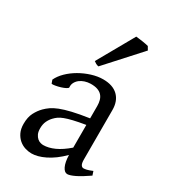

<svg xmlns="http://www.w3.org/2000/svg" viewBox="-182 -819 823 927"><g transform="rotate(30 229.5 -356.0)"><path d="M171.9 -48.8Q201.2 -48.8 234.1 -63.7Q267.1 -78.6 304.2 -110.8V-237.3Q263.2 -230.5 236.6 -224.1Q210 -217.8 192.9 -211.2Q175.8 -204.6 165.5 -197.3Q155.3 -189.9 147.5 -181.6Q134.8 -168.5 127 -151.6Q119.1 -134.8 119.1 -111.8Q119.1 -92.3 125 -80.1Q130.9 -67.9 139.2 -60.8Q147.5 -53.7 156.5 -51.3Q165.5 -48.8 171.9 -48.8ZM452.1 -40Q410.6 -11.2 383.5 1.7Q356.4 14.6 342.8 14.6Q326.7 14.6 315.9 -7.8Q305.2 -30.3 304.2 -69.8Q282.2 -47.9 260.3 -31.7Q238.3 -15.6 217.3 -5.4Q196.3 4.9 177.5 9.8Q158.7 14.6 143.1 14.6Q125.5 14.6 106.9 8.8Q88.4 2.9 73.5 -9.8Q58.6 -22.5 48.8 -42.5Q39.1 -62.5 39.1 -90.8Q39.1 -127.9 52 -152.8Q64.9 -177.7 83 -195.8Q94.7 -207.5 109.6 -218Q124.5 -228.5 149.2 -238.3Q173.8 -248 210.9 -256.8Q248 -265.6 304.2 -273.9V-342.8Q304.2 -359.4 300.3 -373.8Q296.4 -388.2 287.1 -398.7Q277.8 -409.2 262 -414.8Q246.1 -420.4 222.2 -419.9Q206.5 -419.4 191.4 -414.6Q176.3 -409.7 165 -400.9Q153.8 -392.1 147.5 -380.1Q141.1 -368.2 142.6 -353.5Q143.1 -349.1 132.6 -343.5Q122.1 -337.9 107.7 -333.5Q93.3 -329.1 79.3 -326.7Q65.4 -324.2 59.6 -325.7L52.7 -344.7Q64 -369.1 86.9 -391.6Q109.9 -414.1 139.4 -431.2Q168.9 -448.2 201.9 -458.5Q234.9 -468.8 265.6 -468.8Q319.3 -468.8 348.4 -440.7Q377.4 -412.6 377.4 -362.3V-86.9Q377.4 -66.4 382.8 -57.6Q388.2 -48.8 397 -48.8Q403.8 -48.8 414.6 -51.3Q425.3 -53.7 444.8 -62ZM213.4 -511.2Q204.6 -512.7 197.8 -516.6Q190.9 -520.5 185.5 -524.9L299.8 -727.1Q305.7 -726.6 315.2 -725.3Q324.7 -724.1 335.2 -722.7Q345.7 -721.2 355.5 -719.2Q365.2 -717.3 370.6 -715.8L381.8 -696.8Z"/></g></svg>

Font: Gentium Plus Phon
Style: Regular
Weight: 400
Designer: J. Victor Gaultney, Annie Olsen, Iska Routamaa, Becca Hirsbrunner
Foundry: SIL International
Version: Version 5.000